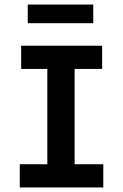

<svg xmlns="http://www.w3.org/2000/svg" viewBox="-20 -824 540 844"><path d="M67 0V-102H188V-521H73V-623H429V-521H308V-102H434V0ZM102 -722V-804H390V-722Z"/></svg>

Font: Inconsolata ExtraBold
Style: Regular
Weight: 800
Designer: Raph Levien, Cyreal, Brenton Simpson
Foundry: Raph Levien, Cyreal, Google
Version: Version 3.001